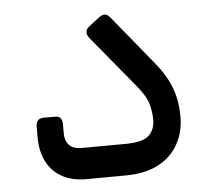

<svg xmlns="http://www.w3.org/2000/svg" viewBox="-42 -539 640 586"><g transform="rotate(-5 278.0 -246.0)"><path d="M199.4 1.9Q154.7 1.9 123.8 -16Q93 -33.9 77.8 -65.4Q62.5 -96.9 62.5 -137.5V-171.2Q62.5 -182.7 68.3 -189.5Q74 -196.3 87.2 -196.3H122.4Q132.9 -196.3 138 -189.7Q143.1 -183.1 143.1 -172V-142.6Q143.1 -120.8 155.4 -107.4Q167.7 -94.1 194.6 -94.1L331.9 -94.9Q382.2 -95.7 400.5 -113.4Q418.8 -131.2 418.8 -161.2Q418.8 -186.3 411.2 -211.7Q403.5 -237.1 374.4 -271.4L247.3 -425.1Q238.1 -436.6 239.1 -445.7Q240 -454.7 248.1 -460.9L279.7 -485.4Q291.6 -494.4 299.6 -493.6Q307.6 -492.7 316.1 -482.9L433.6 -338.9Q458.6 -309.3 473.5 -282.1Q488.5 -254.9 495.4 -226Q502.4 -197.2 502.4 -162.6Q502.4 -116.8 482 -79.7Q461.7 -42.6 422.2 -21.2Q382.7 0.2 324.5 1.1Z"/></g></svg>

Font: Rubik Light
Style: Regular
Weight: 300
Designer: Hubert and Fischer
Foundry: Hubert and Fischer
Version: Version 2.300;gftools[0.9.30]